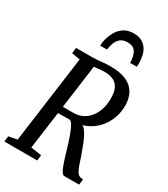

<svg xmlns="http://www.w3.org/2000/svg" viewBox="-239 -1113 1067 1220"><g transform="rotate(30 294.0 -503.0)"><path d="M1 0 6 -41 68 -52.5 154.5 -690.5 93.5 -701.5 98 -743H213.5Q236 -743 257 -745Q278 -747 299.8 -749Q321.5 -751 347 -751Q420.5 -751 465.5 -730Q510.5 -709 531.5 -670.5Q552.5 -632 552.5 -579Q552 -516 525.8 -463Q499.5 -410 453.8 -375.2Q408 -340.5 348.5 -331.5L365.5 -341Q382.5 -341 398.2 -321.2Q414 -301.5 427.5 -272.5Q441 -243.5 451.2 -215Q461.5 -186.5 468 -169Q480.5 -131 489.2 -106.2Q498 -81.5 506.2 -67.5Q514.5 -53.5 525.8 -47.5Q537 -41.5 554.5 -41.5L549 0H440Q432 0 423.2 -11.2Q414.5 -22.5 404.5 -48Q394.5 -73.5 382 -115.5Q371.5 -151 360.2 -187.2Q349 -223.5 337.5 -254.5Q326 -285.5 314.2 -305.5Q302.5 -325.5 291.5 -327.5Q288.5 -327.5 276.2 -327.5Q264 -327.5 247.8 -327.2Q231.5 -327 216 -327Q200.5 -327 190.5 -327L198 -377.5Q206.5 -377 222 -376.8Q237.5 -376.5 254 -376.5Q270.5 -376.5 283.2 -376.8Q296 -377 300 -377Q335 -379.5 362.8 -395.2Q390.5 -411 410.2 -437.5Q430 -464 440.5 -499.5Q451 -535 450.5 -577Q450.5 -639.5 421.8 -670.8Q393 -702 330 -702Q318.5 -702 299.2 -700.2Q280 -698.5 262 -696Q244 -693.5 235.5 -690L260 -726.5L168.5 -52.5L247 -41L242 0ZM371 -1006.5Q407.5 -1006.5 431.2 -993.2Q455 -980 468.8 -958.2Q482.5 -936.5 488 -910Q493.5 -883.5 493.5 -857Q493.5 -850.5 493.2 -844Q493 -837.5 492 -832H443Q443 -837.5 442.8 -843Q442.5 -848.5 441.5 -854.5Q439.5 -875.5 432.8 -894.5Q426 -913.5 410.2 -925.5Q394.5 -937.5 365 -937.5Q331 -937.5 312 -920.8Q293 -904 284.8 -879.8Q276.5 -855.5 273.5 -832H223.5Q223.5 -842 224.8 -851.5Q226 -861 228 -870.5Q236.5 -908 254.2 -939Q272 -970 300.8 -988.2Q329.5 -1006.5 371 -1006.5Z"/></g></svg>

Font: Merriweather 24pt SemiCondensed
Style: Italic
Weight: 400
Width: 4
Italic angle: -7.8°
Designer: Eben Sorkin
Foundry: Eben Sorkin
Version: Version 2.101